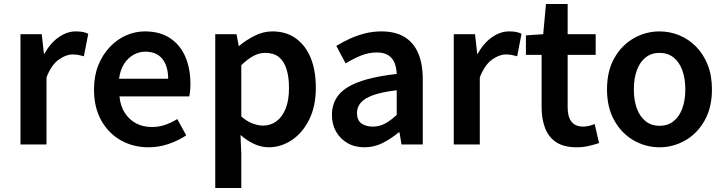

<svg xmlns="http://www.w3.org/2000/svg" viewBox="-20 -727 3648 966"><path d="M83 0V-555H190L201 -456H203Q233 -510 275 -539.5Q317 -569 361 -569Q383 -569 397.5 -566Q412 -563 424 -557L402 -444Q387 -448 374.5 -450.5Q362 -453 344 -453Q312 -453 275.5 -427Q239 -401 214 -338V0Z M727 14Q650 14 588 -21Q526 -56 489.5 -121Q453 -186 453 -277Q453 -345 474.5 -398.5Q496 -452 532.5 -490.5Q569 -529 614.5 -549Q660 -569 709 -569Q784 -569 835 -535.5Q886 -502 912 -442.5Q938 -383 938 -305Q938 -286 936.5 -269.5Q935 -253 932 -242H581Q586 -193 608 -159Q630 -125 664.5 -106.5Q699 -88 744 -88Q779 -88 810 -98.5Q841 -109 872 -128L917 -46Q878 -20 829 -3Q780 14 727 14ZM579 -331H826Q826 -394 797 -430.5Q768 -467 711 -467Q680 -467 652 -451.5Q624 -436 604.5 -406Q585 -376 579 -331Z M1063 219V-555H1170L1181 -496H1183Q1219 -526 1262 -547.5Q1305 -569 1350 -569Q1420 -569 1469 -533.5Q1518 -498 1543.5 -435Q1569 -372 1569 -286Q1569 -191 1535 -124Q1501 -57 1447 -21.5Q1393 14 1332 14Q1295 14 1259 -2.5Q1223 -19 1190 -48L1194 45V219ZM1304 -95Q1341 -95 1370.5 -116.5Q1400 -138 1417 -180Q1434 -222 1434 -284Q1434 -340 1421.5 -379.5Q1409 -419 1383 -440Q1357 -461 1314 -461Q1284 -461 1255 -445.5Q1226 -430 1194 -399V-141Q1224 -115 1252.5 -105Q1281 -95 1304 -95Z M1814 14Q1765 14 1728.5 -7Q1692 -28 1671 -64.5Q1650 -101 1650 -149Q1650 -239 1728 -287.5Q1806 -336 1976 -355Q1975 -385 1965.5 -409.5Q1956 -434 1934.5 -448.5Q1913 -463 1876 -463Q1834 -463 1795 -447Q1756 -431 1719 -408L1672 -496Q1703 -515 1738.5 -531.5Q1774 -548 1814.5 -558.5Q1855 -569 1899 -569Q1969 -569 2015 -541Q2061 -513 2084 -459.5Q2107 -406 2107 -329V0H2000L1990 -61H1986Q1949 -30 1906 -8Q1863 14 1814 14ZM1856 -90Q1889 -90 1917.5 -105.5Q1946 -121 1976 -149V-273Q1901 -264 1857 -248Q1813 -232 1794.5 -209.5Q1776 -187 1776 -159Q1776 -122 1798.5 -106Q1821 -90 1856 -90Z M2263 0V-555H2370L2381 -456H2383Q2413 -510 2455 -539.5Q2497 -569 2541 -569Q2563 -569 2577.5 -566Q2592 -563 2604 -557L2582 -444Q2567 -448 2554.5 -450.5Q2542 -453 2524 -453Q2492 -453 2455.5 -427Q2419 -401 2394 -338V0Z M2881 14Q2817 14 2778.5 -11.5Q2740 -37 2722.5 -82.5Q2705 -128 2705 -188V-451H2626V-549L2713 -555L2727 -707H2836V-555H2977V-451H2836V-187Q2836 -139 2855.5 -114.5Q2875 -90 2915 -90Q2929 -90 2944.5 -94Q2960 -98 2972 -103L2994 -7Q2972 0 2943.5 7Q2915 14 2881 14Z M3298 14Q3229 14 3168.5 -20.5Q3108 -55 3071 -120.5Q3034 -186 3034 -277Q3034 -370 3071 -435Q3108 -500 3168.5 -534.5Q3229 -569 3298 -569Q3350 -569 3397.5 -549.5Q3445 -530 3482 -492.5Q3519 -455 3540.5 -401Q3562 -347 3562 -277Q3562 -186 3525 -120.5Q3488 -55 3427.5 -20.5Q3367 14 3298 14ZM3298 -94Q3339 -94 3368 -116.5Q3397 -139 3412.5 -180.5Q3428 -222 3428 -277Q3428 -333 3412.5 -374.5Q3397 -416 3368 -438.5Q3339 -461 3298 -461Q3258 -461 3229 -438.5Q3200 -416 3184.5 -374.5Q3169 -333 3169 -277Q3169 -222 3184.5 -180.5Q3200 -139 3229 -116.5Q3258 -94 3298 -94Z"/></svg>

Font: Noto Sans TC SemiBold
Style: Regular
Weight: 600
Designer: Ryoko NISHIZUKA  (kana, bopomofo & ideographs); Paul D. Hunt (Latin, Greek & Cyrillic); Sandoll Communications , Soo-you
Foundry: Adobe
Version: Version 2.004-H2;hotconv 1.0.118;makeotfexe 2.5.65603